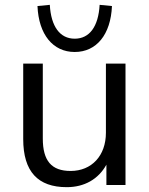

<svg xmlns="http://www.w3.org/2000/svg" viewBox="-20 -765 617 794"><path d="M256 9C329 9 387 -24 420 -84V0H499V-502H418V-216C418 -121 359 -58 272 -58C193 -58 157 -100 157 -192V-502H76V-190C76 -55 137 9 256 9ZM289 -550C379 -550 438 -622 443 -740L392 -745C387 -655 350 -605 289 -605C228 -605 191 -655 186 -745L135 -740C140 -622 199 -550 289 -550Z"/></svg>

Font: Poppy and Pepper
Style: Regular
Weight: 400
Designer: Thy Ha
Foundry: Thy Ha
Version: Version 0.001;Glyphs 3.2 (3227)